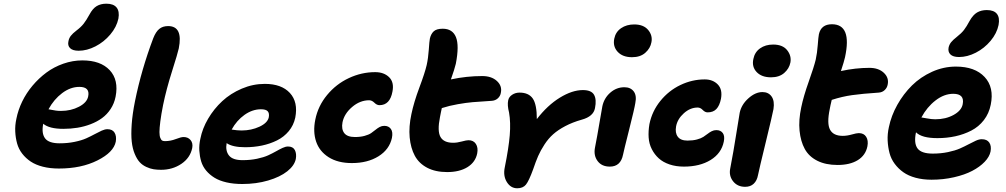

<svg xmlns="http://www.w3.org/2000/svg" viewBox="-20 -928 5397 1030"><path d="M401.9 -655.8Q370.1 -655.8 356 -669.7Q341.8 -683.6 347.2 -707Q350.1 -723.1 359.9 -735.8Q369.6 -748.5 390.1 -764.2Q414.1 -782.2 428.5 -800.5Q442.9 -818.8 460 -850.1Q477.1 -882.3 498.8 -895.3Q520.5 -908.2 550.8 -908.2Q588.9 -908.2 605.5 -887.7Q622.1 -867.2 615.2 -828.1Q605.5 -782.7 571.5 -742.7Q537.6 -702.6 491.9 -679.2Q446.3 -655.8 401.9 -655.8ZM295.9 -23.9Q248.5 -23.9 210 -33.7Q171.4 -43.5 144.8 -61.3Q118.2 -79.1 99.1 -103.8Q80.1 -128.4 71.8 -158.2Q63.5 -188 61.8 -221.7Q60.1 -255.4 67.9 -291Q77.1 -337.9 99.1 -383.3Q121.1 -428.7 154.5 -468.5Q188 -508.3 228.8 -538.6Q269.5 -568.8 319.8 -586.4Q370.1 -604 421.9 -604Q519.5 -604 568.6 -551.5Q617.7 -499 600.1 -409.2Q592.8 -372.6 573.5 -343.3Q554.2 -314 527.3 -294.4Q500.5 -274.9 466.1 -261.7Q431.6 -248.5 395.3 -242.7Q358.9 -236.8 319.8 -236.8Q244.1 -236.8 211.9 -264.2Q201.7 -212.9 221.7 -186Q241.7 -159.2 299.8 -159.2Q342.8 -159.2 380.4 -167Q418 -174.8 442.9 -186Q467.8 -197.3 488 -208.3Q508.3 -219.2 525.4 -227.1Q542.5 -234.9 556.2 -234.9Q583.5 -234.9 594.7 -216.1Q606 -197.3 601.1 -168Q589.4 -110.8 502.7 -67.4Q416 -23.9 295.9 -23.9ZM405.8 -461.9Q357.9 -461.9 313.5 -428.5Q269 -395 240.2 -341.8Q244.6 -341.3 255.9 -338.9Q267.1 -336.4 280 -334.7Q293 -333 307.1 -333Q360.8 -333 403.8 -355.5Q446.8 -377.9 453.1 -411.1Q463.4 -461.9 405.8 -461.9Z M844.2 -17.1Q822.3 -17.1 804 -20Q785.6 -22.9 764.9 -32.5Q744.1 -42 729.5 -57.9Q714.8 -73.7 702.9 -102.1Q690.9 -130.4 686.8 -168Q682.6 -205.6 686.5 -261Q690.4 -316.4 704.1 -384.8Q738.3 -553.7 802.2 -723.1Q815.9 -757.8 834.5 -772.9Q853 -788.1 881.8 -788.1Q962.9 -788.1 939 -668Q933.6 -642.6 903.1 -546.4Q872.6 -450.2 855 -365.2Q844.7 -313.5 840.1 -276.9Q835.4 -240.2 835.4 -219.7Q835.4 -199.2 840.1 -188Q844.7 -176.8 850.3 -173.8Q856 -170.9 865.2 -170.9Q894.5 -170.9 922.9 -181.9Q951.2 -192.9 964.8 -192.9Q988.8 -192.9 1002.4 -176.5Q1016.1 -160.2 1011.2 -133.8Q1000 -80.6 952.6 -48.8Q905.3 -17.1 844.2 -17.1Z M1279.8 59.1Q1232.9 59.1 1194.8 50.3Q1156.7 41.5 1130.6 25.4Q1104.5 9.3 1085.9 -12.9Q1067.4 -35.2 1059.3 -62Q1051.3 -88.9 1049.3 -119.6Q1047.4 -150.4 1054.7 -183.1Q1065.4 -238.3 1096.4 -291Q1127.4 -343.8 1172.1 -385.3Q1216.8 -426.8 1276.9 -452.4Q1336.9 -478 1400.9 -478Q1490.2 -478 1535.2 -429.2Q1580.1 -380.4 1564 -296.9Q1555.2 -255.9 1529.1 -224.4Q1502.9 -192.9 1465.6 -174.6Q1428.2 -156.2 1385.3 -147.2Q1342.3 -138.2 1294.9 -138.2Q1227.5 -138.2 1195.8 -160.2Q1188.5 -119.1 1208.3 -94Q1228 -68.8 1281.7 -68.8Q1323.2 -68.8 1359.1 -76.4Q1395 -84 1418.5 -94.7Q1441.9 -105.5 1460.7 -116.2Q1479.5 -127 1495.8 -134.5Q1512.2 -142.1 1524.9 -142.1Q1551.8 -142.1 1561.8 -122.8Q1571.8 -103.5 1566.9 -75.2Q1559.6 -39.6 1521 -9Q1482.4 21.5 1418.5 40.3Q1354.5 59.1 1279.8 59.1ZM1379.9 -341.8Q1334 -341.8 1291.7 -311.8Q1249.5 -281.7 1222.7 -232.9Q1253.4 -228 1275.9 -228Q1328.1 -228 1371.8 -248.3Q1415.5 -268.6 1421.9 -298.8Q1425.8 -320.8 1416 -331.3Q1406.2 -341.8 1379.9 -341.8Z M1867.7 -53.2Q1792.5 -53.2 1742.9 -84.7Q1693.4 -116.2 1675.8 -168.7Q1658.2 -221.2 1671.4 -286.1Q1686 -359.4 1734.6 -418.2Q1783.2 -477.1 1851.3 -509Q1919.4 -541 1992.7 -541Q2039.6 -541 2067.4 -513.9Q2095.2 -486.8 2085.4 -437Q2072.3 -363.8 2015.6 -363.8Q2001.5 -363.8 1988.3 -377Q1975.1 -390.1 1960.4 -390.1Q1911.1 -390.1 1868.9 -354Q1826.7 -317.9 1817.4 -272Q1810.5 -235.4 1826.7 -214.1Q1842.8 -192.9 1884.3 -192.9Q1913.1 -192.9 1935.5 -199Q1958 -205.1 1970.9 -213.9Q1983.9 -222.7 1994.6 -231.7Q2005.4 -240.7 2016.8 -246.8Q2028.3 -252.9 2041.5 -252.9Q2064.9 -252.9 2076.9 -236.3Q2088.9 -219.7 2082.5 -188Q2068.8 -126 2010.5 -89.6Q1952.1 -53.2 1867.7 -53.2Z M2378.9 -4.9Q2315.9 -4.9 2271.7 -28.1Q2227.5 -51.3 2205.3 -92.5Q2183.1 -133.8 2177.7 -190.9Q2172.4 -248 2187 -315.9Q2200.2 -379.4 2229.7 -458.3Q2259.3 -537.1 2269 -579.1Q2277.3 -616.7 2280.3 -661.6Q2283.2 -706.5 2286.1 -721.2Q2292 -746.6 2307.1 -760.3Q2322.3 -773.9 2355 -773.9Q2407.7 -773.9 2426 -728.8Q2444.3 -683.6 2425.3 -585.9Q2418.9 -558.6 2398.9 -502Q2483.4 -520 2566.9 -520Q2616.7 -520 2645.5 -493.7Q2674.3 -467.3 2667 -431.2Q2664.6 -413.6 2651.4 -401.1Q2638.2 -388.7 2619.1 -387.2Q2549.3 -382.8 2515.4 -379.9Q2481.4 -377 2436.3 -369.1Q2391.1 -361.3 2350.1 -348.1Q2349.1 -343.3 2345.5 -326.4Q2341.8 -309.6 2340.3 -299.8Q2325.2 -225.1 2342.8 -193.6Q2360.4 -162.1 2411.1 -162.1Q2432.1 -162.1 2457 -168.9Q2481.9 -175.8 2493.2 -175.8Q2520 -175.8 2533 -155.8Q2545.9 -135.7 2540 -105Q2530.3 -57.6 2487.5 -31.2Q2444.8 -4.9 2378.9 -4.9Z M2754.9 82Q2719.7 82 2699 48.6Q2678.2 15.1 2688 -30.8Q2709 -134.3 2714.6 -202.6Q2720.2 -271 2710.9 -324.2Q2700.7 -363.8 2706.1 -389.2Q2709.5 -407.7 2727.1 -419.4Q2744.6 -431.2 2767.1 -431.2Q2815.9 -431.2 2837.9 -399.7Q2859.9 -368.2 2859.9 -289.1Q2917 -363.3 2983.4 -404.1Q3049.8 -444.8 3106.9 -444.8Q3152.3 -444.8 3166.7 -419.7Q3181.2 -394.5 3171.9 -348.1Q3163.6 -303.2 3101.1 -286.1Q3051.3 -272 3012.5 -251.5Q2973.6 -231 2947.8 -208Q2921.9 -185.1 2900.9 -152.8Q2879.9 -120.6 2866.9 -90.8Q2854 -61 2839.8 -19Q2817.4 42.5 2801.5 62.3Q2785.6 82 2754.9 82Z M3370.6 -621.1Q3320.3 -621.1 3293.5 -650.1Q3266.6 -679.2 3275.4 -721.2Q3282.7 -756.8 3312 -776.9Q3341.3 -796.9 3382.3 -796.9Q3432.6 -796.9 3457.3 -767.1Q3481.9 -737.3 3474.6 -701.2Q3468.8 -668.9 3441.9 -645Q3415 -621.1 3370.6 -621.1ZM3251.5 -34.2Q3208.5 -34.2 3186.3 -63.5Q3164.1 -92.8 3171.4 -133.8Q3184.6 -201.2 3195.6 -267.6Q3206.5 -334 3211.4 -357.9Q3220.7 -401.9 3253.9 -430.9Q3287.1 -460 3329.6 -460Q3362.8 -460 3379.6 -437.7Q3396.5 -415.5 3388.2 -375Q3383.8 -346.2 3355 -232.2Q3326.2 -118.2 3322.3 -98.1Q3309.6 -34.2 3251.5 -34.2Z M3648.9 -34.2Q3606.4 -34.2 3571.8 -45.9Q3537.1 -57.6 3514.2 -78.4Q3491.2 -99.1 3476.6 -127.9Q3461.9 -156.7 3459.7 -190.7Q3457.5 -224.6 3463.9 -262.2Q3478 -331.5 3522.7 -386.7Q3567.4 -441.9 3630.1 -471.9Q3692.9 -502 3760.7 -502Q3804.2 -502 3830.6 -474.9Q3856.9 -447.8 3847.7 -397.9Q3840.3 -361.3 3823.2 -343.3Q3806.2 -325.2 3775.9 -325.2Q3762.2 -325.2 3749.8 -338.1Q3737.3 -351.1 3722.7 -351.1Q3682.6 -351.1 3648.4 -320.3Q3614.3 -289.6 3606.9 -250Q3600.6 -215.3 3616 -194.6Q3631.3 -173.8 3668 -173.8Q3696.8 -173.8 3718.8 -179.7Q3740.7 -185.5 3753.4 -193.8Q3766.1 -202.1 3776.4 -210.2Q3786.6 -218.3 3798.1 -224.1Q3809.6 -230 3822.8 -230Q3846.2 -230 3857.7 -213.9Q3869.1 -197.8 3862.8 -168Q3850.1 -105.5 3792.2 -69.8Q3734.4 -34.2 3648.9 -34.2Z M4116.2 -513.2Q4065.9 -513.2 4039.1 -541.5Q4012.2 -569.8 4021.5 -611.8Q4028.8 -648.4 4057.6 -668.7Q4086.4 -689 4127.4 -689Q4178.7 -689 4202.6 -658.9Q4226.6 -628.9 4220.2 -592.8Q4213.9 -560.1 4187 -536.6Q4160.2 -513.2 4116.2 -513.2ZM3977.5 74.2Q3936 74.2 3912.6 44.4Q3889.2 14.6 3897.5 -24.9Q3915.5 -118.2 3929 -205.3Q3942.4 -292.5 3948.2 -323.2Q3957.5 -367.2 3994.9 -400.6Q4032.2 -434.1 4070.3 -434.1Q4102.5 -434.1 4119.4 -410.2Q4136.2 -386.2 4129.4 -342.8Q4123 -309.1 4087.9 -164.8Q4052.7 -20.5 4046.4 11.2Q4041 41 4023.4 57.6Q4005.9 74.2 3977.5 74.2Z M4473.1 -43Q4409.2 -43 4364.3 -65.7Q4319.3 -88.4 4297.1 -129.2Q4274.9 -169.9 4269.3 -226.8Q4263.7 -283.7 4278.3 -352.1Q4290.5 -411.6 4318.4 -489.7Q4346.2 -567.9 4356 -607.9Q4363.8 -643.6 4366.9 -686.5Q4370.1 -729.5 4373 -744.1Q4384.8 -797.9 4442.9 -797.9Q4551.3 -797.9 4513.2 -621.1Q4508.3 -598.6 4491.2 -546.9Q4569.8 -564 4644 -564Q4692.9 -564 4721.2 -537.6Q4749.5 -511.2 4742.2 -475.1Q4739.3 -457.5 4726.3 -445.1Q4713.4 -432.6 4694.3 -431.2Q4605 -425.3 4551.3 -417.7Q4497.6 -410.2 4441.9 -392.1Q4434.1 -359.9 4431.2 -342.8Q4415 -265.1 4432.9 -232.2Q4450.7 -199.2 4501 -199.2Q4523.9 -199.2 4549.6 -206.5Q4575.2 -213.9 4586.9 -213.9Q4614.3 -213.9 4626.7 -194.1Q4639.2 -174.3 4633.3 -143.1Q4623.5 -94.7 4581.5 -68.8Q4539.6 -43 4473.1 -43Z M5125 -622.1Q5092.8 -622.1 5078.6 -636Q5064.5 -649.9 5068.8 -672.9Q5072.3 -689 5082.5 -701.7Q5092.8 -714.4 5112.8 -730Q5137.2 -749 5151.4 -767.3Q5165.5 -785.6 5181.6 -815.9Q5199.7 -848.1 5221.7 -861.1Q5243.7 -874 5273.9 -874Q5312 -874 5328.1 -853.5Q5344.2 -833 5336.9 -793.9Q5327.6 -749 5294.2 -709Q5260.7 -668.9 5215.1 -645.5Q5169.4 -622.1 5125 -622.1ZM4977.5 36.1Q4930.7 36.1 4891.8 25.6Q4853 15.1 4826.2 -3.9Q4799.3 -22.9 4779.8 -49.1Q4760.3 -75.2 4752 -106.7Q4743.7 -138.2 4741.9 -173.6Q4740.2 -209 4748.5 -246.1Q4761.2 -307.6 4793.7 -365.7Q4826.2 -423.8 4872.3 -469.5Q4918.5 -515.1 4980.2 -543Q5042 -570.8 5107.9 -570.8Q5210 -570.8 5262 -515.1Q5314 -459.5 5294.9 -366.2Q5285.6 -319.3 5258.1 -283.7Q5230.5 -248 5190.7 -227.5Q5150.9 -207 5105.2 -197Q5059.6 -187 5008.8 -187Q4925.3 -187 4894.5 -217.8L4893.6 -216.8Q4881.8 -159.2 4902.3 -131.6Q4922.9 -104 4983.9 -104Q5027.8 -104 5065.9 -112.1Q5104 -120.1 5129.4 -131.3Q5154.8 -142.6 5175.8 -153.8Q5196.8 -165 5214.6 -173.1Q5232.4 -181.2 5246.6 -181.2Q5274.9 -181.2 5287.1 -163.1Q5299.3 -145 5293.9 -115.2Q5288.1 -86.9 5262.2 -59.8Q5236.3 -32.7 5195.8 -11.5Q5155.3 9.8 5097.9 22.9Q5040.5 36.1 4977.5 36.1ZM5093.8 -424.8Q5044.9 -424.8 4998.8 -389.2Q4952.6 -353.5 4922.9 -297.9Q4927.2 -297.9 4951.9 -293Q4976.6 -288.1 4997.6 -288.1Q5053.2 -288.1 5095.7 -311.5Q5138.2 -335 5144.5 -369.1Q5155.3 -424.8 5093.8 -424.8Z"/></svg>

Font: Shantell Sans Irregular Bouncy
Style: Bold Italic
Weight: 700
Italic angle: -11.31°
Designer: Stephen Nixon, Anya Danilova, Shantell Martin
Foundry: Arrow Type
Version: Version 1.006;[9816181b4]